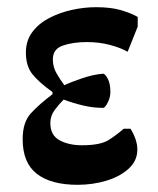

<svg xmlns="http://www.w3.org/2000/svg" viewBox="-20 -501 439 534"><path d="M196 13Q122 13 82.5 -17.5Q43 -48 43 -114Q43 -161 66 -186Q89 -211 126 -239V-245Q87 -273 69.5 -295.5Q52 -318 52 -355Q52 -388 70 -412Q88 -436 117 -451Q146 -466 180 -473.5Q214 -481 247 -481Q288 -481 315.5 -473Q343 -465 363 -454V-427L335 -357Q316 -368 286 -376Q256 -384 221 -384Q184 -384 155.5 -374.5Q127 -365 127 -336Q127 -315 137 -297.5Q147 -280 159 -264Q178 -273 209 -283.5Q240 -294 267 -296Q272 -296 279.5 -282.5Q287 -269 287 -245Q287 -230 279.5 -215.5Q272 -201 267 -201Q239 -201 211.5 -207.5Q184 -214 157 -224Q144 -211 132 -195Q120 -179 120 -159Q120 -125 145.5 -111Q171 -97 208 -97Q259 -97 282 -111.5Q305 -126 324 -143H343Q362 -112 362 -85Q362 -54 338 -32Q314 -10 276 1.5Q238 13 196 13Z"/></svg>

Font: STIX Two Text
Style: Bold
Weight: 700
Designer: Ross Mills, John Hudson & Paul Hanslow, Tiro Typeworks Ltd; with prior portions MicroPress Inc., and Coen Hoffman.
Foundry: Tiro Typeworks Ltd
Version: Version 2.13 b171